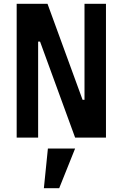

<svg xmlns="http://www.w3.org/2000/svg" viewBox="-20 -718 640 1002"><path d="M230 57H372L289 264H209ZM189 -501H179V0H67V-698H228L411 -197H421V-698H533V0H372Z"/></svg>

Font: IBM Plex Mono SemiBold
Style: Regular
Weight: 600
Monospace: yes
Designer: Mike Abbink, Paul van der Laan, Pieter van Rosmalen
Foundry: Bold Monday
Version: Version 2.3